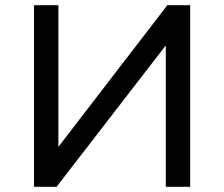

<svg xmlns="http://www.w3.org/2000/svg" viewBox="-20 -720 864 740"><path d="M198 0 619 -545V0H713V-700H625L205 -154V-700H111V0Z"/></svg>

Font: Montserrat-Alt1 Med
Style: Regular
Weight: 500
Designer: Differentunic
Foundry: Differentunic
Version: Version 7.222